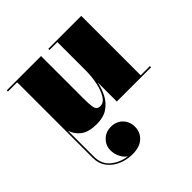

<svg xmlns="http://www.w3.org/2000/svg" viewBox="-187 -615 1030 1030"><g transform="rotate(-45 328.0 -100.0)"><path d="M268 73Q308 73 333.8 99Q359.5 125 359.5 165Q359.5 205.5 330.2 232.8Q301 260 246 260Q203.5 260 165.8 244Q128 228 104.5 197Q81 166 81 121V-451H11V-460H271V-139.5Q271 -97.5 274.2 -77.2Q277.5 -57 285.2 -51Q293 -45 307 -45Q332.5 -45 350 -73.5Q367.5 -102 376.8 -146.2Q386 -190.5 386 -237V-451H326V-460H576V-9H646V0H386V-145.5Q378 -105.5 359.8 -70Q341.5 -34.5 308.8 -12.2Q276 10 224.5 10Q166 10 134 -13Q102 -36 90 -74.5V121Q90 178.5 128.2 210.8Q166.5 243 220 249.5Q201 237.5 188.8 212.8Q176.5 188 176.5 161Q176.5 125 202.5 99Q228.5 73 268 73Z"/></g></svg>

Font: Bodoni* 24pt Fatface
Style: Regular
Weight: 900
Version: Version 2.3